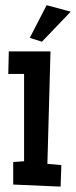

<svg xmlns="http://www.w3.org/2000/svg" viewBox="-20 -691 287 724"><path d="M211.4 -68.4 208.5 12.7 29.8 4.9V-80.1L70.8 -83V-412.1H11.2L13.2 -497.1H170.4L158.7 -73.2ZM246.6 -647 138.2 -533.7 92.3 -548.3 155.8 -671.4Z"/></svg>

Font: Maiden Orange
Style: Regular
Weight: 400
Designer: Astigmatic (AOETI)
Foundry: Astigmatic (AOETI)
Version: Version 1.000